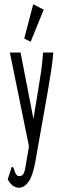

<svg xmlns="http://www.w3.org/2000/svg" viewBox="-20 -702 290 896"><path d="M69 174Q37 174 16 135L32 86L35 76L41 79Q46 86 48 96Q50 106 61 118Q67 120 71 120Q91 120 97 87.5Q103 55 113 -6L115 -20L26 -457H76L136 -147L157 -275Q165 -321 171.5 -366Q178 -411 181 -457H229Q225 -411 217.5 -364Q210 -317 202 -270L145 52Q133 119 113 146.5Q93 174 69 174ZM123 -507 93 -522 135 -682 184 -657Z"/></svg>

Font: Inconsolata UltraCondensed
Style: Regular
Weight: 400
Width: 1
Monospace: yes
Designer: Raph Levien, Cyreal, Brenton Simpson
Foundry: Raph Levien, Cyreal, Google
Version: Version 3.000; ttfautohint (v1.8.2.53-6de2)